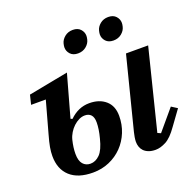

<svg xmlns="http://www.w3.org/2000/svg" viewBox="-130 -871 1033 1018"><g transform="rotate(-20 386.0 -362.0)"><path d="M227 12Q143 12 98 -29Q53 -70 53 -144Q53 -167 57.5 -193Q62 -219 74 -261L123 -438H40L53 -491L277 -534L211 -297L221 -293Q270 -341 332 -341Q389 -341 424 -310.5Q459 -280 459 -224Q459 -175 441.5 -132Q424 -89 393 -57Q362 -25 319.5 -6.5Q277 12 227 12ZM580 12Q557 12 540.5 5.5Q524 -1 514 -11.5Q504 -22 499.5 -35.5Q495 -49 495 -63Q495 -74 497.5 -89.5Q500 -105 503 -116L606 -522H731L618 -69L636 -61L733 -176L766 -155L705 -71Q670 -21 638.5 -4.5Q607 12 580 12ZM230 -37Q259 -37 283 -61Q307 -85 322 -146Q335 -195 335 -232Q335 -261 322.5 -274.5Q310 -288 288 -288Q271 -288 254.5 -280Q238 -272 223.5 -258.5Q209 -245 198 -227Q187 -209 182 -189Q172 -148 172 -113Q172 -74 188 -55.5Q204 -37 230 -37ZM368 -609Q340 -609 325 -625.5Q310 -642 310 -663Q310 -672 313 -684Q318 -705 337 -720.5Q356 -736 383 -736Q411 -736 426 -719.5Q441 -703 441 -682Q441 -673 438 -661Q433 -640 414 -624.5Q395 -609 368 -609ZM568 -609Q540 -609 525 -625.5Q510 -642 510 -663Q510 -672 513 -684Q518 -705 537 -720.5Q556 -736 583 -736Q611 -736 626 -719.5Q641 -703 641 -682Q641 -673 638 -661Q633 -640 614 -624.5Q595 -609 568 -609Z"/></g></svg>

Font: IBM Plex Serif SmBld
Style: Italic
Weight: 600
Italic angle: -14°
Designer: Mike Abbink, Paul van der Laan, Pieter van Rosmalen
Foundry: Bold Monday
Version: Version 3.001